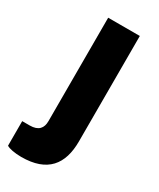

<svg xmlns="http://www.w3.org/2000/svg" viewBox="-214 -494 684 824"><g transform="rotate(30 128.0 -82.0)"><path d="M41 270C170.4 270 222.7 202.1 222.7 87.9V-434.1H65.9V78.6C65.9 112.8 49.3 134.8 5.4 134.8H-31.7V256.3C-21 264.2 9.3 270 41 270Z"/></g></svg>

Font: Now Black
Style: Regular
Weight: 400
Designer: Alfredo Marco Pradil
Foundry: Alfredo Marco Pradil
Version: Version 1.200;hotconv 1.0.109;makeotfexe 2.5.65596